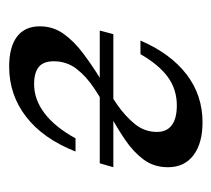

<svg xmlns="http://www.w3.org/2000/svg" viewBox="-42 -424 477 434"><g transform="rotate(-90 197.0 -207.5)"><path d="M137.1 11.3Q89.5 11.3 62.5 -9.3Q35.5 -29.8 35.5 -66.9Q35.5 -98.4 52.8 -121.8Q70.2 -145.2 97.6 -163.7Q125 -182.3 155.6 -198.8Q186.3 -215.3 213.7 -233.5Q241.1 -251.6 258.1 -273.8Q275 -296 275 -325Q275 -348.4 262.1 -358.9Q249.2 -369.4 223.4 -369.4Q188.7 -369.4 157.7 -346Q126.6 -322.6 100.8 -275.8H71Q100 -349.2 149.6 -387.5Q199.2 -425.8 262.9 -425.8Q307.3 -425.8 330.6 -408.1Q354 -390.3 354 -356.5Q354 -326.6 337.1 -302.8Q320.2 -279 292.7 -258.5Q265.3 -237.9 235.1 -219.4Q204.8 -200.8 177.4 -181.9Q150 -162.9 132.7 -141.1Q115.3 -119.4 115.3 -91.9Q115.3 -69.4 130.6 -58.1Q146 -46.8 175 -46.8Q211.3 -46.8 239.1 -66.9Q266.9 -87.1 291.1 -129H321.8Q292.7 -61.3 245.6 -25Q198.4 11.3 137.1 11.3ZM35.5 -190.3 44.4 -221H344.4L336.3 -190.3Z"/></g></svg>

Font: Playfair 12pt Light
Style: Italic
Weight: 300
Italic angle: -15.6°
Designer: Claus Eggers Sørensen
Foundry: Claus Eggers Sørensen
Version: Version 2.000;gftools[0.9.28]